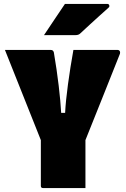

<svg xmlns="http://www.w3.org/2000/svg" viewBox="-20 -953 640 973"><path d="M413 0H198Q187 0 187 -11V-243Q141 -357 96 -471.5Q51 -586 5 -700H237Q250 -700 253 -687Q268 -599 277.5 -518.5Q287 -438 290 -381H310Q313 -441 324.5 -526Q336 -611 352 -700H575Q583 -700 586.5 -694.5Q590 -689 588 -681Q544 -571 500.5 -461.5Q457 -352 413 -243ZM309 -933H525Q531 -933 533.5 -926.5Q536 -920 531 -915Q504 -891 482 -871Q460 -851 437.5 -830.5Q415 -810 385 -782Q377 -775 362 -775H203Q230 -815 255.5 -853.5Q281 -892 309 -933Z"/></svg>

Font: Recursive Mn Lnr St XBk
Style: Regular
Weight: 1000
Monospace: yes
Version: Version 1.079;hotconv 1.0.112;makeotfexe 2.5.65598; ttfautoh